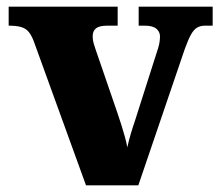

<svg xmlns="http://www.w3.org/2000/svg" viewBox="-20 -556 658 576"><path d="M81 -433Q74 -451 65.5 -461Q57 -471 43 -475Q29 -479 6 -479V-536H333V-479H302Q278 -479 268 -471Q258 -463 258 -447Q258 -436 261 -426Q264 -416 267 -407L332 -218Q339 -198 344.5 -180Q350 -162 354.5 -146Q359 -130 362 -114Q366 -133 372.5 -155Q379 -177 385 -194L450 -398Q455 -412 457.5 -423.5Q460 -435 460 -447Q460 -460 449.5 -469.5Q439 -479 414 -479H396V-536H618V-479H595Q581 -479 571 -473Q561 -467 552.5 -451.5Q544 -436 534 -408L395 0H238Z"/></svg>

Font: Noto Serif Khmer ExtraBold
Style: Regular
Weight: 800
Version: Version 2.003